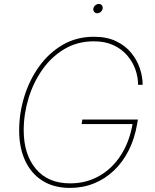

<svg xmlns="http://www.w3.org/2000/svg" viewBox="-20 -919 768 949"><path d="M325.7 9.8Q246.6 9.8 190.4 -25.4Q134.3 -60.5 104.5 -124.5Q74.7 -188.5 74.7 -274.4Q74.7 -358.9 99.9 -440.9Q125 -522.9 173.1 -590.1Q221.2 -657.2 289.6 -697.3Q357.9 -737.3 444.3 -737.3Q508.3 -737.3 554 -715.3Q599.6 -693.4 628.7 -657.7Q657.7 -622.1 671.4 -580.6Q685.1 -539.1 685.1 -500H662.6Q662.6 -537.1 649.4 -575Q636.2 -612.8 609.1 -644.5Q582 -676.3 541 -695.6Q500 -714.8 443.8 -714.8Q362.8 -714.8 298.3 -676.5Q233.9 -638.2 189.2 -574.5Q144.5 -510.7 120.8 -432.6Q97.2 -354.5 97.2 -274.9Q97.2 -156.2 157.2 -84.5Q217.3 -12.7 326.7 -12.7Q406.2 -12.7 470.7 -49.3Q535.2 -85.9 578.1 -153.1Q621.1 -220.2 636.2 -311.5L645 -305.7H383.3L387.2 -328.1H661.6L657.7 -305.7Q645.5 -233.9 616.2 -175.8Q586.9 -117.7 543.2 -76.2Q499.5 -34.7 444.6 -12.5Q389.6 9.8 325.7 9.8ZM460.4 -853.5Q451.2 -853.5 445.6 -860.4Q439.9 -867.2 441.4 -876.5Q442.9 -886.2 450.9 -892.8Q459 -899.4 468.3 -899.4Q478 -899.4 483.4 -892.8Q488.8 -886.2 487.3 -876.5Q485.8 -867.2 478 -860.4Q470.2 -853.5 460.4 -853.5Z"/></svg>

Font: Inter 17pt Thin
Style: Italic
Weight: 250
Italic angle: -9.3988°
Version: Version 4.001;git-66647c0bb